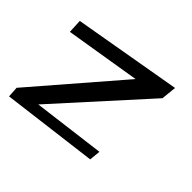

<svg xmlns="http://www.w3.org/2000/svg" viewBox="-222 -624 808 808"><g transform="rotate(45 182.0 -219.5)"><path d="M353 -14 358 -64 35 -23 386 -411 393 -479 -90 -395 -87 -333 249 -388 -79 -8 -76 40Z"/></g></svg>

Font: Gamestation Warped
Style: Regular
Weight: 400
Designer: Jonas Hecksher
Foundry: Jonas Hecksher, Playtypeª, e-types AS
Version: Version 1.003